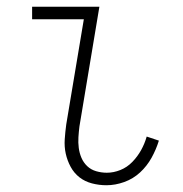

<svg xmlns="http://www.w3.org/2000/svg" viewBox="-20 -540 540 568"><path d="M295 8Q273 8 252 2.5Q231 -3 215 -15.5Q199 -28 189 -46.5Q179 -65 174.5 -85.5Q170 -106 171.5 -128Q173 -150 176 -172L228 -483H75V-520H274L215 -166Q213 -150 212 -134Q211 -118 213 -102.5Q215 -87 221 -73Q227 -59 238 -48.5Q249 -38 264.5 -33.5Q280 -29 296 -29Q316 -29 336 -37Q356 -45 371.5 -61Q387 -77 397.5 -96Q408 -115 414 -136L450 -124Q442 -98 428.5 -73.5Q415 -49 394.5 -30Q374 -11 347.5 -1.5Q321 8 295 8Z"/></svg>

Font: Iosevka Curly Extralight
Style: Italic
Weight: 200
Italic angle: -9°
Monospace: yes
Designer: Belleve Invis
Foundry: Belleve Invis
Version: Version 22.1.2; ttfautohint (v1.8.4)